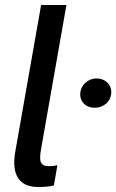

<svg xmlns="http://www.w3.org/2000/svg" viewBox="-20 -740 464 766"><path d="M131 6C154 6 174 5 195 0L209 -81C197 -78 187 -77 176 -77C140 -77 135 -96 144 -146L245 -720H144L41 -135C25 -45 55 6 131 6ZM358 -310C393 -310 424 -335 424 -373C424 -403 400 -427 365 -427C331 -427 300 -400 300 -363C300 -332 324 -310 358 -310Z"/></svg>

Font: Fixel Text 20240404 Medium
Style: Italic
Weight: 500
Width: 4
Italic angle: -10°
Designer: AlfaBravo + MacPaw
Foundry: Kyrylo Tkachov, Marchela Mozhyna, Serhii Makarenko, Maria Weinstein, Zakhar Kryvoshyya
Version: Version 1.211;Glyphs 3.2 (3225)